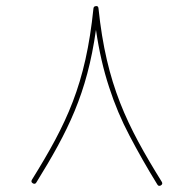

<svg xmlns="http://www.w3.org/2000/svg" viewBox="-20 -598 640 634"><path d="M511.2 14.2C516.1 11.2 517.1 7.3 514.2 2.4C398.9 -183.6 331.5 -318.8 305.2 -570.3C304.7 -576.7 301.3 -579.1 295.4 -577.6C291.5 -577.1 289.1 -574.7 288.6 -570.3C262.7 -318.4 200.7 -190.4 85.4 -4.4C82.5 0.5 83.5 4.4 88.4 7.3C93.3 10.3 97.2 9.3 100.1 4.4C204.6 -164.6 267.1 -288.1 296.9 -499.5C307.1 -429.2 321.8 -366.2 340.3 -310.1C358.4 -253.9 380.9 -200.7 407.7 -149.9C434.6 -98.6 464.8 -44.9 499.5 11.2C502.4 16.1 506.3 17.1 511.2 14.2Z"/></svg>

Font: Mikhak Thin
Style: Regular
Weight: 100
Designer: Amin Abedi
Version: Version 3.2